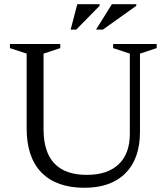

<svg xmlns="http://www.w3.org/2000/svg" viewBox="-20 -878 789 908"><path d="M594 -244.5V-624.5L515 -650.5V-670H721V-650.5L642 -624.5V-254.5Q642 -128 573.5 -59Q505 10 379 10Q247.5 10 176.8 -61.5Q106 -133 106 -271.5V-624.5L27 -650.5V-670H265V-650.5L186 -624.5V-267Q186 -51 390.5 -51Q489 -51 541.5 -101.5Q594 -152 594 -244.5ZM434 -738 509 -858H624.5V-850.5L466.5 -738ZM314 -738 345.5 -858H451V-850.5L340.5 -738Z"/></svg>

Font: Newsreader Text
Style: Regular
Weight: 400
Designer: Hugues Gentile
Foundry: Production Type
Version: Version 1.002